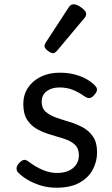

<svg xmlns="http://www.w3.org/2000/svg" viewBox="-20 -859 526 898"><path d="M244 19Q204 19 169 8Q134 -3 107 -19.5Q80 -36 64 -53Q57 -61 57.5 -72.5Q58 -84 71 -98Q82 -109 91 -111Q100 -113 111 -105Q148 -77 181.5 -63.5Q215 -50 246 -50Q276 -50 299 -59.5Q322 -69 335.5 -88Q349 -107 349 -133Q349 -165 330 -182.5Q311 -200 281.5 -209.5Q252 -219 219 -228.5Q186 -238 156.5 -253.5Q127 -269 108 -297Q89 -325 89 -373Q89 -415 110.5 -448Q132 -481 170.5 -500Q209 -519 259 -519Q299 -519 330.5 -510.5Q362 -502 385.5 -488.5Q409 -475 424 -459Q435 -448 433.5 -437.5Q432 -427 421 -415Q410 -402 399.5 -400.5Q389 -399 376 -408Q348 -428 320 -439Q292 -450 258 -450Q222 -450 198.5 -432.5Q175 -415 175 -383Q175 -353 193.5 -336.5Q212 -320 241.5 -309.5Q271 -299 304.5 -289Q338 -279 367.5 -263Q397 -247 415.5 -219.5Q434 -192 434 -146Q434 -103 413.5 -65Q393 -27 351 -4Q309 19 244 19ZM229 -610Q218 -610 203 -622Q188 -634 188 -644Q188 -647 189 -650Q190 -653 194 -660L301 -824Q306 -832 311.5 -835.5Q317 -839 325 -839Q335 -839 348.5 -831.5Q362 -824 372.5 -813.5Q383 -803 383 -794Q383 -787 380.5 -782.5Q378 -778 371 -770L248 -623Q236 -610 229 -610Z"/></svg>

Font: Playwrite PL
Style: Regular
Weight: 400
Designer: Veronika Burian, José Scaglione
Foundry: TypeTogether
Version: Version 1.002